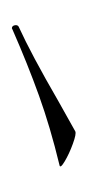

<svg xmlns="http://www.w3.org/2000/svg" viewBox="65 -650 144 315"><g transform="rotate(90 137.5 -492.0)"><path d="M26 -439Q22 -439 21 -443.5Q20 -448 23 -450Q69 -471 145 -515L195 -543Q199 -545 215.5 -539Q232 -533 244.5 -525.5Q257 -518 250 -517Q188 -502 136.5 -483.5Q85 -465 28 -440Z"/></g></svg>

Font: Cormorant SC Light
Style: Regular
Weight: 300
Designer: Christian Thalmann (Catharsis Fonts)
Foundry: Catharsis Fonts
Version: Version 4.000